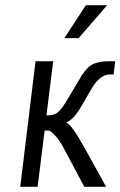

<svg xmlns="http://www.w3.org/2000/svg" viewBox="-20 -720 464 740"><path d="M58 0H125L152 -217C175 -217 173 -217 191 -199C202 -188 213 -172 225 -150L305 0H389L306 -150C272 -211 249 -243 235 -248C254 -254 275 -277 298 -318L334 -380C355 -415 378 -433 403 -433H418L424 -484H398C371 -484 349 -479 333 -470C317 -460 300 -440 283 -409L236 -330C222 -307 210 -292 200 -285C190 -278 177 -275 159 -275L185 -484H117ZM393 -700H311L228 -573H283Z"/></svg>

Font: Gamestation Condensed
Style: Italic
Weight: 400
Width: 3
Designer: Jonas Hecksher
Foundry: Jonas Hecksher, Playtypeª, e-types AS
Version: Version 1.003